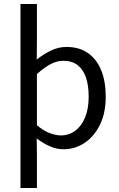

<svg xmlns="http://www.w3.org/2000/svg" viewBox="-20 -732 595 957"><path d="M82 205V-712H164V-519L163 -435Q195 -461 233 -479.5Q271 -498 311 -498Q375 -498 418.5 -467.5Q462 -437 484.5 -381.5Q507 -326 507 -250Q507 -168 477.5 -109Q448 -50 400.5 -19Q353 12 297 12Q262 12 229 -2.5Q196 -17 163 -42L164 41V205ZM283 -57Q323 -57 354.5 -80Q386 -103 404 -146.5Q422 -190 422 -250Q422 -304 409 -344Q396 -384 368 -406.5Q340 -429 294 -429Q263 -429 231.5 -412Q200 -395 164 -363V-108Q197 -80 228 -68.5Q259 -57 283 -57Z"/></svg>

Font: Mada
Style: Regular
Weight: 400
Designer: Khaled Hosny
Version: Version 1.5